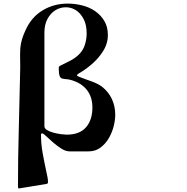

<svg xmlns="http://www.w3.org/2000/svg" viewBox="-20 -835 1040 1068"><path d="M87 213Q82 214 81 210.5Q80 207 80 203Q80 42 84.5 -116Q89 -274 92 -435Q93 -468 92 -501Q91 -534 93 -567Q95 -593 103 -618.5Q111 -644 122 -667Q154 -739 216.5 -777Q279 -815 357 -815Q397 -815 437 -805Q477 -795 508.5 -773.5Q540 -752 560 -719Q580 -686 580 -640Q580 -592 553 -550Q531 -515 500 -486.5Q469 -458 434 -436Q430 -434 419 -427Q408 -420 408 -416Q408 -413 415.5 -410Q423 -407 425 -406Q437 -401 454 -395Q471 -389 489 -382.5Q507 -376 522.5 -368Q538 -360 547 -353Q584 -324 602.5 -284Q621 -244 621 -197Q621 -165 611.5 -129.5Q602 -94 583.5 -63.5Q565 -33 537.5 -13Q510 7 473 7H367Q345 7 321 -8.5Q297 -24 275.5 -42.5Q254 -61 238 -76.5Q222 -92 216 -93Q208 -93 208 -87Q208 -34 217.5 18Q227 70 238 121Q241 135 244 149.5Q247 164 247 179Q247 186 239 188ZM227 -133Q227 -120 242.5 -111Q258 -102 279 -96.5Q300 -91 320.5 -88.5Q341 -86 351 -86Q423 -86 458.5 -127Q494 -168 494 -237Q494 -296 463 -335Q432 -374 375 -390Q362 -394 349 -394.5Q336 -395 323 -399Q317 -401 313.5 -408.5Q310 -416 308.5 -426Q307 -436 307 -445.5Q307 -455 307 -460Q307 -465 314 -469Q341 -483 368 -496Q395 -509 418 -531Q442 -554 452 -585.5Q462 -617 462 -649Q462 -698 444.5 -730.5Q427 -763 401 -779Q375 -795 344.5 -794.5Q314 -794 288 -778Q262 -762 244.5 -730.5Q227 -699 227 -653Z"/></svg>

Font: SoukouMincho
Style: Regular
Weight: 400
Designer: Dr. Ken Lunde (project architect, glyph set definition & overall production); Masataka HATTORI  (production & ideograph 
Foundry: Adobe Systems Incorporated
Version: Version 1.00